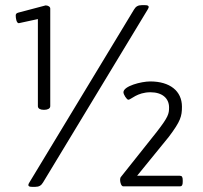

<svg xmlns="http://www.w3.org/2000/svg" viewBox="-20 -723 786 745"><path d="M543 -703H530C516 -703 507 -698 500 -686L94 -15C91 -11 90 -7 90 -5C90 0 95 2 104 2H117C131 2 140 -3 147 -15L553 -686C555 -690 557 -693 557 -696C557 -701 552 -703 543 -703ZM157 -702 51 -674C44 -672 41 -669 41 -663C41 -652 44 -633 53 -633L127 -649V-311C127 -301 138 -297 148 -297H153C163 -297 175 -301 175 -311V-690C175 -697 166 -702 157 -702ZM563 -407C528 -407 459 -389 459 -365C459 -356 472 -336 478 -336C488 -336 512 -365 564 -365C609 -365 636 -342 636 -306C636 -281 633 -269 588 -211L448 -35C447 -33 446 -29 446 -25C446 -14 451 0 458 0H678C686 0 689 -5 689 -17V-24C689 -36 686 -41 678 -41H512L635 -192C681 -253 686 -272 686 -309C686 -370 639 -407 563 -407Z"/></svg>

Font: Asap
Style: Regular
Weight: 400
Designer: Pablo Cosgaya
Foundry: Pablo Cosgaya
Version: Version 1.007;PS 001.007;hotconv 1.0.70;makeotf.lib2.5.58329